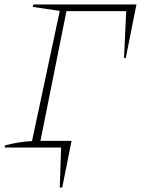

<svg xmlns="http://www.w3.org/2000/svg" viewBox="-20 -664 634 864"><path d="M594 -644 546 -403H538L548 -614H279L162 -30H302L260 180H249L255 0H1L3 -10Q35 -18 65.5 -23Q96 -28 124 -29L249 -615L127 -633L130 -644Z"/></svg>

Font: Piazzolla SC Thin
Style: Italic
Weight: 100
Italic angle: -11.3°
Designer: Juan Pablo del Peral
Foundry: Huerta Tipografica
Version: Version 1.330